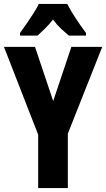

<svg xmlns="http://www.w3.org/2000/svg" viewBox="-20 -951 537 971"><path d="M249 -440 341 -714H497L323 -275V0H173V-270L0 -714H157ZM320 -931Q337 -898 361.5 -860.5Q386 -823 415 -784V-771H328Q311 -785 289.5 -805Q268 -825 248 -852Q227 -825 205 -804Q183 -783 170 -771H81V-784Q95 -803 114 -830.5Q133 -858 150.5 -885.5Q168 -913 176 -931Z"/></svg>

Font: Noto Sans Sinhala ExtraCondensed ExtraBold
Style: Regular
Weight: 800
Width: 2
Designer: Jelle Bosma - Monotype Design Team
Foundry: Monotype Imaging Inc.
Version: Version 2.006; ttfautohint (v1.8.4.7-5d5b)